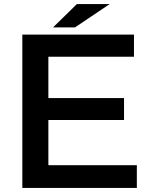

<svg xmlns="http://www.w3.org/2000/svg" viewBox="-20 -899 740 944"><path d="M357.9 -878.9H519L348.6 -764.2H240.7ZM89.8 -729H638.7V-620.1H217.8V-417H589.8V-309.1H217.8V-86.9H652.8V24.9H89.8Z"/></svg>

Font: FORM UDPGothic
Style: Bold
Weight: 700
Foundry: Pronama LLC
Version: Version 1.051